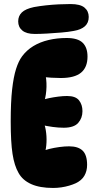

<svg xmlns="http://www.w3.org/2000/svg" viewBox="-20 -924 465 950"><path d="M310 -736Q365 -736 389 -712.5Q413 -689 413 -644Q413 -591 381 -564.5Q349 -538 281 -538Q260 -538 234.5 -539.5Q209 -541 182 -545L202 -566Q211 -533 210 -494Q209 -455 199 -421L186 -428Q201 -434 223 -438.5Q245 -443 268.5 -446Q292 -449 312 -449Q354 -449 371 -427.5Q388 -406 388 -374Q388 -340 367 -316Q346 -292 295 -292Q269 -292 240 -296Q211 -300 181 -307L196 -319Q205 -296 208.5 -265.5Q212 -235 209 -204.5Q206 -174 196 -150L181 -172Q199 -181 223.5 -187Q248 -193 274 -196.5Q300 -200 322 -200Q367 -200 389 -178.5Q411 -157 411 -108Q411 -78 397.5 -54.5Q384 -31 354 -17Q341 -11 322.5 -5.5Q304 0 283.5 3Q263 6 243 6Q177 6 134.5 -13Q92 -32 72 -68Q51 -104 42 -162.5Q33 -221 33 -323Q33 -419 40 -481.5Q47 -544 59.5 -583Q72 -622 89 -645Q112 -676 145 -696Q178 -716 220 -726Q262 -736 310 -736ZM152 -756Q111 -756 90.5 -773Q70 -790 70 -818Q70 -845 88 -862.5Q106 -880 148 -889Q175 -894 207 -897.5Q239 -901 270.5 -902.5Q302 -904 329 -904Q377 -904 398 -886.5Q419 -869 419 -840Q419 -811 400 -794Q381 -777 345 -771Q319 -766 283.5 -763Q248 -760 213 -758Q178 -756 152 -756Z"/></svg>

Font: DynaPuff Condensed SemiBold
Style: Regular
Weight: 600
Width: 3
Designer: Toshi Omagari, Jennifer Daniel
Foundry: Google Fonts
Version: Version 2.000